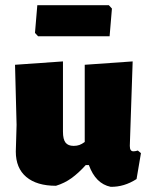

<svg xmlns="http://www.w3.org/2000/svg" viewBox="-20 -711 576 741"><path d="M524 -120 507 -20Q459 11 407 10Q349 -2 323 -74H311Q283 -43 256 -23.5Q229 -4 196 6Q122 6 81.5 -28Q41 -62 41 -126L44 -229L38 -461L223 -474V-203Q223 -173 233 -160.5Q243 -148 264 -148Q277 -148 286.5 -151.5Q296 -155 307 -163V-461L492 -474L481 -148Q481 -137 484.5 -132Q488 -127 495 -127Q502 -127 512 -130ZM412 -678 403 -571H127L115 -584L124 -691H400Z"/></svg>

Font: Luna Sans Black
Style: Regular
Weight: 900
Designer: Juan Pablo del Peral
Foundry: Huerta Tipografica
Version: Version 2.001; ttfautohint (v1.5)